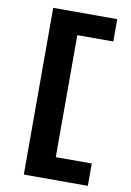

<svg xmlns="http://www.w3.org/2000/svg" viewBox="-96 -829 683 998"><g transform="rotate(10 245.5 -330.0)"><path d="M102 110V-770H440V-652H250V-8H440V110Z"/></g></svg>

Font: M PLUS 1 ExtraBold
Style: Regular
Weight: 800
Designer: Coji Morishita
Foundry: UNDERFOREST DESIGN
Version: Version 1.001